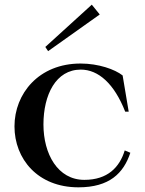

<svg xmlns="http://www.w3.org/2000/svg" viewBox="-20 -787 622 822"><path d="M316 15C448 15 509 -45 538 -133L514 -143C492 -71 441 -17 341 -17C227 -17 166 -128 166 -254C166 -381 219 -489 326 -489C401 -489 469 -429 516 -309H531L505 -464C472 -490 402 -515 325 -515C146 -515 42 -386 42 -246C42 -107 141 15 316 15ZM407 -725 373 -767 174 -586 186 -568Z"/></svg>

Font: Sprat Medium
Style: Regular
Weight: 500
Designer: Ethan Nakache
Foundry: Collletttivo
Version: Version 2.000;Glyphs 3.2 (3217)